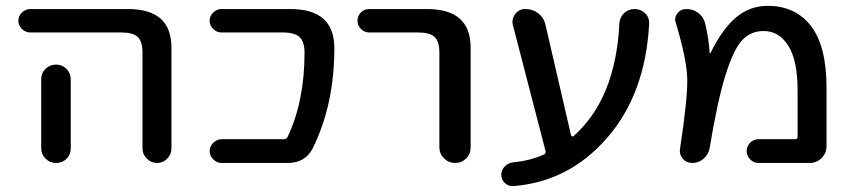

<svg xmlns="http://www.w3.org/2000/svg" viewBox="-20 -550 2877 648"><path d="M119.1 -282.2Q119.1 -303.7 133.8 -317.9Q148.4 -332 169.4 -332Q190.4 -332 204.6 -317.4Q218.8 -302.7 218.8 -282.2V-99.6V-49.8Q218.8 -28.3 204.6 -14.2Q190.4 0 169.4 0Q148.4 0 133.8 -14.6Q119.1 -29.3 119.1 -49.8V-99.6ZM82 -440.4Q66.4 -440.4 54.2 -452.1Q42 -463.9 42 -480Q42 -496.1 54.2 -507.8Q66.4 -519.5 82 -519.5H412.1Q559.6 -519.5 558.6 -387.7V-48.8Q558.6 -29.3 544.4 -14.6Q530.3 0 510.3 0Q490.2 0 475.6 -14.6Q460.9 -29.3 460.9 -48.8V-372.1Q460.9 -410.2 444.8 -425.3Q428.7 -440.4 388.7 -440.4Z M937.5 -80.1Q946.3 -80.1 950.2 -86.9Q1007.8 -208 1007.8 -372.1Q1007.8 -409.2 991.2 -424.8Q974.6 -440.4 934.6 -440.4H727.5Q711.9 -440.4 699.7 -452.1Q687.5 -463.9 687.5 -480Q687.5 -496.1 699.7 -507.8Q711.9 -519.5 727.5 -519.5H960Q1108.4 -519.5 1108.4 -387.7Q1108.4 -196.3 1035.2 -48.8Q1009.8 0 951.2 0H727.5Q711.9 0 699.7 -12.2Q687.5 -24.4 687.5 -40Q687.5 -55.7 699.7 -67.9Q711.9 -80.1 727.5 -80.1Z M1226.6 -440.4Q1210 -440.4 1198.2 -452.1Q1186.5 -463.9 1186.5 -480Q1186.5 -496.1 1197.8 -507.8Q1209 -519.5 1226.6 -519.5H1421.9Q1569.3 -519.5 1568.4 -387.7V-52.7Q1568.4 -30.3 1553.2 -15.1Q1538.1 0 1516.1 0Q1494.1 0 1478.5 -15.6Q1462.9 -31.2 1462.9 -52.7V-372.1Q1462.9 -410.2 1446.8 -425.3Q1430.7 -440.4 1390.6 -440.4Z M1711.9 78.1Q1696.3 79.1 1684.1 67.9Q1671.9 56.6 1671.9 40Q1671.9 24.4 1683.1 12.2Q1694.3 0 1711.9 -2Q1769.5 -7.8 1815.4 -28.3Q1823.2 -32.2 1821.3 -40L1710.9 -465.8Q1706.1 -485.4 1718.8 -502.4Q1731.4 -519.5 1752.9 -519.5Q1778.3 -519.5 1797.4 -504.4Q1816.4 -489.3 1821.3 -464.8L1907.2 -93.8Q1908.2 -90.8 1911.1 -89.8Q1914.1 -88.9 1916 -90.8Q2057.6 -216.8 2070.3 -469.7Q2071.3 -491.2 2085.9 -505.4Q2100.6 -519.5 2121.6 -519.5Q2142.6 -519.5 2157.2 -505.4Q2171.9 -491.2 2170.9 -469.7Q2158.2 -233.4 2029.3 -85Q1900.4 63.5 1711.9 78.1Z M2275.4 -49.8Q2301.8 -223.6 2299.3 -288.1Q2296.9 -352.5 2260.7 -473.6Q2254.9 -490.2 2266.1 -504.9Q2277.3 -519.5 2295.9 -519.5Q2318.4 -519.5 2335.4 -507.3Q2352.5 -495.1 2359.4 -473.6Q2372.1 -419.9 2375 -372.1Q2375 -370.1 2376 -370.1Q2377.9 -370.1 2377.9 -371.1Q2418.9 -454.1 2465.3 -492.2Q2511.7 -530.3 2570.3 -530.3Q2665 -530.3 2717.3 -461.9Q2769.5 -393.6 2769.5 -254.9V-56.6Q2769.5 -33.2 2752.9 -16.6Q2736.3 0 2712.9 0H2540Q2523.4 0 2511.7 -12.2Q2500 -24.4 2500 -40Q2500 -55.7 2511.2 -67.9Q2522.5 -80.1 2540 -80.1H2663.1Q2671.9 -80.1 2671.9 -88.9V-245.1Q2671.9 -345.7 2640.6 -395.5Q2609.4 -445.3 2557.6 -445.3Q2513.7 -445.3 2484.9 -414.6Q2456.1 -383.8 2428.7 -296.9Q2401.4 -210 2375 -49.8Q2371.1 -28.3 2354.5 -14.2Q2337.9 0 2317.4 0Q2295.9 0 2283.7 -15.1Q2271.5 -30.3 2275.4 -49.8Z"/></svg>

Font: Rounded Mgen+ 2p medium
Style: Regular
Weight: 500
Designer: [Source Han Sans]
Ryoko NISHIZUKA  (kana & ideographs); Paul D. Hunt (Latin, Greek & Cyrillic); Wenlong ZHANG  (bopomofo
Version: Version 1.059.20150602